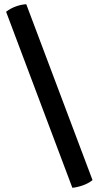

<svg xmlns="http://www.w3.org/2000/svg" viewBox="-20 -732 466 914"><path d="M324.5 162Q348.5 159.5 374.2 150.5Q400 141.5 420.5 125.5L105 -712Q80.5 -710.5 55 -701.2Q29.5 -692 9 -676Z"/></svg>

Font: Signika Negative Light Medium
Style: Regular
Weight: 500
Version: Version 2.001